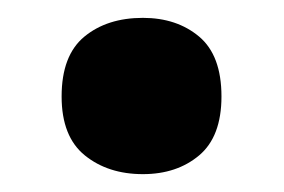

<svg xmlns="http://www.w3.org/2000/svg" viewBox="-20 -460 318 215"><path d="M49 -352Q49 -398 74.5 -419Q100 -440 140 -440Q178 -440 203 -419Q228 -398 228 -352Q228 -307 203 -286Q178 -265 140 -265Q101 -265 75 -286Q49 -307 49 -352Z"/></svg>

Font: Noto Sans Arabic SemCond ExtBd
Style: Regular
Weight: 800
Width: 4
Designer: Monotype Design Team, Nadine Chahine, Nizar Qandah and Khaled Hosny
Foundry: Monotype Imaging Inc.
Version: Version 2.012; ttfautohint (v1.8.4.7-5d5b)